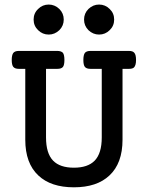

<svg xmlns="http://www.w3.org/2000/svg" viewBox="-20 -800 640 831"><path d="M145 -761.2Q164.1 -780.3 190.9 -780.3Q216.8 -780.3 236.8 -761.2Q255.9 -742.2 255.9 -715.3Q255.9 -688.5 236.8 -669.4Q216.8 -650.4 190.9 -650.4Q164.1 -650.4 145 -669.4Q125.5 -688 125.5 -715.3Q125.5 -742.7 145 -761.2ZM362.8 -761.2Q382.8 -780.3 408.7 -780.3Q435.5 -780.3 454.6 -761.2Q474.1 -742.7 474.1 -715.3Q474.1 -688 454.6 -669.4Q435.5 -650.4 408.7 -650.4Q382.8 -650.4 362.8 -669.4Q343.8 -688.5 343.8 -715.3Q343.8 -742.2 362.8 -761.2ZM61.5 -502Q43.9 -502 37.1 -511.2Q30.8 -519.5 30.8 -540.5Q30.8 -561 37.1 -570.3Q43.9 -579.6 61.5 -579.6H228Q244.6 -579.6 252.4 -571.3Q258.8 -562 258.8 -540.5Q258.8 -518.6 252.4 -510.3Q245.6 -502 228 -502H179.2V-205.1Q179.2 -136.2 210 -104.5Q239.7 -74.2 299.8 -74.2Q359.9 -74.2 389.6 -104.5Q420.4 -136.2 420.4 -205.1V-502H371.6Q354 -502 347.2 -510.7Q340.8 -519 340.8 -540.5Q340.8 -561.5 347.2 -570.8Q354 -579.6 371.6 -579.6H538.1Q554.7 -579.6 561 -571.8Q568.8 -563.5 568.8 -540.5Q568.8 -516.6 559.6 -507.8Q553.2 -502 538.1 -502H510.3V-195.3Q510.3 -93.3 453.6 -40.5Q399.4 10.7 299.8 10.7Q200.2 10.7 146 -40.5Q89.4 -93.3 89.4 -195.3V-502Z"/></svg>

Font: Courier Prime Medium
Style: Regular
Weight: 500
Designer: Alan Dague-Greene
Foundry: Quote-Unquote Apps
Version: Version 1.202